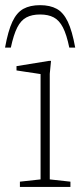

<svg xmlns="http://www.w3.org/2000/svg" viewBox="-32 -742 334 762"><path d="M170.5 -500.5 165.5 -449V-30L247.5 -21V0H47V-21L129 -30V-448Q123.5 -449 106.5 -451.5Q89.5 -454 69.2 -457Q49 -460 33.5 -462.5V-479.5L163 -500.5ZM127 -684.5Q95 -684.5 73 -673Q51 -661.5 36.5 -633Q22 -604.5 11 -553H-12Q0 -619.5 17.2 -656Q34.5 -692.5 61 -707Q87.5 -721.5 127 -721.5Q166.5 -721.5 193 -707Q219.5 -692.5 237 -656Q254.5 -619.5 266.5 -553H243Q232.5 -604.5 217.8 -633Q203 -661.5 181.2 -673Q159.5 -684.5 127 -684.5Z"/></svg>

Font: Newsreader 9pt ExtraLight
Style: Regular
Weight: 250
Designer: Hugues Gentile
Foundry: Production Type
Version: Version 1.003